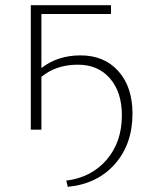

<svg xmlns="http://www.w3.org/2000/svg" viewBox="-20 -501 581 742"><path d="M99 0V-481H409V-447H140V-238Q203 -287 291 -287Q383 -287 437.5 -226Q492 -165 492 -62Q492 56 424 133Q356 210 242 221L236 197Q333 185 392 116.5Q451 48 451 -55Q451 -145 405 -198Q359 -251 281 -251Q197 -251 140 -204V0Z"/></svg>

Font: Cantarell Light
Style: Regular
Weight: 300
Designer: Dave Crossland, Nikolaus Waxweiler, Florian Fecher, Jacques Le Bailly, Eben Sorkin, Alexei Vanyashin, Alexios Zavras, Em
Version: Version 0.303